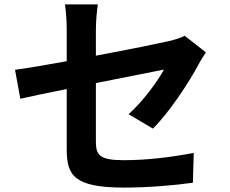

<svg xmlns="http://www.w3.org/2000/svg" viewBox="-20 -809 1040 869"><path d="M672 -227C744 -297 835 -435 879 -518C888 -536 903 -558 912 -572L816 -647C797 -637 773 -630 745 -623C700 -613 560 -584 414 -557V-675C414 -709 418 -759 423 -789H274C279 -759 282 -708 282 -675V-532C183 -514 95 -499 48 -493L72 -362C114 -372 193 -388 282 -406V-133C282 -15 315 40 543 40C650 40 770 30 853 18L857 -117C758 -98 647 -84 541 -84C432 -84 414 -106 414 -168V-433C556 -461 691 -488 722 -494C694 -442 628 -351 562 -292Z"/></svg>

Font: Genne Gothic Bold
Style: Regular
Weight: 700
Designer: Ryoko NISHIZUKA (kana & ideographs); Paul D. Hunt (Latin, Greek & Cyrillic); Wenlong ZHANG (bopomofo); Sandoll Communica
Foundry: Adobe Systems Incorporated
Version: Version 1.004;PS 1.004;hotconv 16.6.51;makeotf.lib2.5.65220